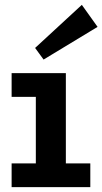

<svg xmlns="http://www.w3.org/2000/svg" viewBox="-20 -773 423 793"><path d="M128 -31V-471H252V-31ZM28 0V-98H353V0ZM28 -373V-471H220V-373ZM160 -527 125 -575 318 -753 383 -662Z"/></svg>

Font: BioRhyme ExtraBold
Style: Bold
Weight: 700
Version: Version 1.600;gftools[0.9.33]